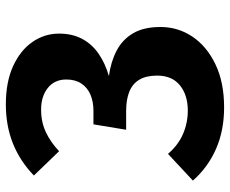

<svg xmlns="http://www.w3.org/2000/svg" viewBox="-84 -666 768 640"><g transform="rotate(-90 300.0 -346.0)"><path d="M272 -710.5Q347 -710.5 399.8 -686.2Q452.5 -662 480.2 -621.8Q508 -581.5 508 -533Q508 -489 490.5 -456.2Q473 -423.5 441.2 -401.5Q409.5 -379.5 366.5 -367Q414.5 -360.5 451.2 -341.2Q488 -322 509 -286.5Q530 -251 530 -195Q530 -136.5 497.8 -88.5Q465.5 -40.5 405.5 -11.8Q345.5 17 262 17Q184.5 17 123 -10.2Q61.5 -37.5 18 -87L107 -170Q137 -135.5 173.8 -119.8Q210.5 -104 251.5 -104Q303 -104 335.5 -130.2Q368 -156.5 368 -206Q368 -243 354.2 -265.8Q340.5 -288.5 314.2 -299Q288 -309.5 250.5 -309.5H187.5L205.5 -418.5H250.5Q281 -418.5 304.5 -428.5Q328 -438.5 341.5 -458.8Q355 -479 355 -509Q355 -548 327 -570.5Q299 -593 254.5 -593Q213 -593 179.2 -577Q145.5 -561 116 -533L35 -617Q82.5 -663 141.5 -686.8Q200.5 -710.5 272 -710.5Z"/></g></svg>

Font: Fira Code Light
Style: Bold
Weight: 700
Monospace: yes
Version: Version 5.002